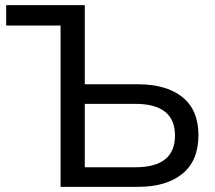

<svg xmlns="http://www.w3.org/2000/svg" viewBox="-20 -725 834 745"><path d="M215 0V-626H4V-705H309V-398H515Q626 -398 688 -348Q750 -298 750 -200Q750 -102 688 -51Q626 0 515 0ZM309 -76H505Q659 -76 659 -199Q659 -322 505 -322H309Z"/></svg>

Font: Nunito Sans Medium
Style: Regular
Weight: 500
Designer: Vernon Adams
Foundry: Vernon Adams
Version: Version 3.101; ttfautohint (v1.8.4.7-5d5b);gftools[0.9.27]